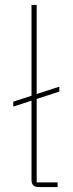

<svg xmlns="http://www.w3.org/2000/svg" viewBox="-20 -760 297 780"><path d="M214 0H137Q108 0 108 -29V-351L34 -327V-347L108 -371V-740H129V-378L221 -408V-388L129 -358V-19H214Z"/></svg>

Font: IBM Plex Sans Hebrew Thin
Style: Regular
Weight: 100
Designer: Mike Abbink, Paul van der Laan, Pieter van Rosmalen, Yanek Iontef
Foundry: Bold Monday
Version: Version 1.2